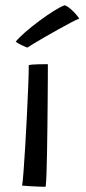

<svg xmlns="http://www.w3.org/2000/svg" viewBox="-20 -712 330 734"><path d="M154.5 2Q147.5 2 130 1.5Q112.5 1 93.8 -0.2Q75 -1.5 64.5 -2.5Q67 -15.5 70 -56.5Q73 -97.5 76.5 -153.5Q80 -209.5 82.8 -269.2Q85.5 -329 87.8 -380.8Q90 -432.5 90 -463Q95 -464.5 105 -465.2Q115 -466 126.2 -466.2Q137.5 -466.5 147.5 -466.5Q157.5 -466.5 163 -466.5Q163 -446.5 162.8 -408.5Q162.5 -370.5 162.2 -323Q162 -275.5 161.2 -225.2Q160.5 -175 159.8 -128.8Q159 -82.5 157.8 -48Q156.5 -13.5 154.5 2ZM228 -692Q240.5 -686.5 251.2 -676.8Q262 -667 270.5 -657.2Q279 -647.5 283 -641Q271.5 -636.5 250.5 -625.5Q229.5 -614.5 204 -600.2Q178.5 -586 153.8 -571.8Q129 -557.5 110.2 -546.2Q91.5 -535 84.5 -530Q81.5 -531 75.2 -533.8Q69 -536.5 62 -539.8Q55 -543 48.8 -546.8Q42.5 -550.5 40 -552.5Q51.5 -567 76.2 -588.8Q101 -610.5 130.8 -632.5Q160.5 -654.5 187 -671Q213.5 -687.5 228 -692Z"/></svg>

Font: Grandstander Thin Light
Style: Regular
Weight: 300
Version: Version 1.200